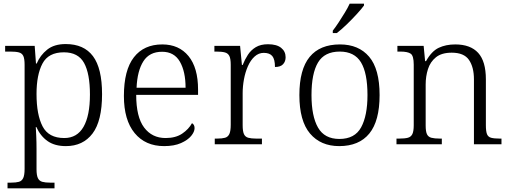

<svg xmlns="http://www.w3.org/2000/svg" viewBox="-20 -786 2779 1046"><path d="M21 240V209H41Q67 209 83 204.5Q99 200 106.5 184Q114 168 114 134V-433Q114 -466 107 -481Q100 -496 83 -500.5Q66 -505 36 -505H8V-536H169L176 -440H180Q199 -485 237 -515.5Q275 -546 338 -546Q437 -546 486.5 -480Q536 -414 536 -273Q536 -127 484 -58.5Q432 10 339 10Q278 10 239 -17.5Q200 -45 178 -94H175Q176 -75 177.5 -44Q179 -13 179 25V136Q179 169 186.5 184.5Q194 200 210.5 204.5Q227 209 252 209H277V240ZM330 -34Q400 -34 435 -95Q470 -156 470 -271Q470 -385 438 -443Q406 -501 328 -501Q244 -501 211.5 -440Q179 -379 179 -274Q179 -161 212 -97.5Q245 -34 330 -34Z M874 10Q772 10 713.5 -61Q655 -132 655 -263Q655 -404 709.5 -474Q764 -544 864 -544Q955 -544 1007 -480.5Q1059 -417 1059 -298V-269H722Q722 -149 765 -91.5Q808 -34 882 -34Q937 -34 972.5 -58Q1008 -82 1026 -115Q1040 -107 1040 -88Q1040 -68 1021.5 -45.5Q1003 -23 966 -6.5Q929 10 874 10ZM991 -308Q991 -396 960 -450Q929 -504 863 -504Q794 -504 761 -452Q728 -400 724 -308Z M1150 0V-31H1163Q1190 -31 1206 -35.5Q1222 -40 1229.5 -56Q1237 -72 1237 -107V-433Q1237 -466 1229.5 -481Q1222 -496 1205 -500.5Q1188 -505 1158 -505H1148V-536H1288L1298 -432H1302Q1314 -462 1330.5 -487.5Q1347 -513 1373.5 -529Q1400 -545 1440 -545Q1487 -545 1511.5 -525.5Q1536 -506 1536 -474Q1536 -451 1522 -436Q1508 -421 1478 -421Q1478 -463 1463.5 -480.5Q1449 -498 1417 -498Q1389 -498 1367 -478Q1345 -458 1330.5 -425Q1316 -392 1309 -353.5Q1302 -315 1302 -278V-104Q1302 -71 1309 -55.5Q1316 -40 1332.5 -35.5Q1349 -31 1375 -31H1407V0Z M1828 10Q1727 10 1669 -58.5Q1611 -127 1611 -268Q1611 -408 1667 -476Q1723 -544 1832 -544Q1934 -544 1991 -477Q2048 -410 2048 -268Q2048 -127 1992 -58.5Q1936 10 1828 10ZM1829 -29Q1913 -29 1947.5 -92.5Q1982 -156 1982 -268Q1982 -388 1946.5 -446.5Q1911 -505 1831 -505Q1748 -505 1712.5 -445.5Q1677 -386 1677 -268Q1677 -153 1712.5 -91Q1748 -29 1829 -29ZM1793 -619Q1808 -638 1825 -664Q1842 -690 1858.5 -717Q1875 -744 1885 -766H1963V-756Q1951 -739 1924.5 -710Q1898 -681 1868.5 -652.5Q1839 -624 1815 -606H1793Z M2140 0V-31H2155Q2185 -31 2202 -35.5Q2219 -40 2226.5 -55.5Q2234 -71 2234 -104V-434Q2234 -482 2217.5 -493.5Q2201 -505 2161 -505H2145V-536H2288L2296 -453H2301Q2331 -507 2370 -525.5Q2409 -544 2460 -544Q2543 -544 2585 -498Q2627 -452 2627 -354V-104Q2627 -71 2633 -55.5Q2639 -40 2655.5 -35.5Q2672 -31 2702 -31H2712V0H2562V-354Q2562 -420 2535 -459.5Q2508 -499 2441 -499Q2386 -499 2355 -474Q2324 -449 2311.5 -409.5Q2299 -370 2299 -326V-102Q2299 -70 2306 -55Q2313 -40 2330 -35.5Q2347 -31 2376 -31H2387V0Z"/></svg>

Font: Noto Serif Hentaigana Light
Style: Regular
Weight: 300
Designer: Kazuhiro Yamada
Foundry: nipponia
Version: Version 1.000; ttfautohint (v1.8.4.7-5d5b)